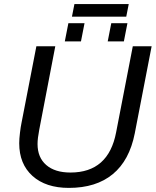

<svg xmlns="http://www.w3.org/2000/svg" viewBox="-20 -916 767 946"><path d="M319.3 9.8Q205.6 9.8 140.1 -49.1Q74.7 -107.9 74.7 -210.4Q74.7 -231.9 78.4 -262Q82 -292 85.9 -310.1L159.2 -688H252.4L173.3 -276.4Q165 -233.9 165 -206.5Q165 -140.1 207.8 -103Q250.5 -65.9 327.1 -65.9Q514.6 -65.9 552.2 -264.2L634.3 -688H727.1L644 -258.8Q617.7 -125.5 535.6 -57.9Q453.6 9.8 319.3 9.8ZM510.7 -711.9 528.3 -801.8H607.9L590.3 -711.9ZM299.3 -711.9 316.9 -801.8H396.5L378.9 -711.9ZM602.1 -834H334.5L346.7 -896H614.3Z"/></svg>

Font: Liberation Sans
Style: Italic
Weight: 400
Italic angle: -12°
Designer: Steve Matteson
Foundry: Ascender Corporation
Version: Version 2.1.5